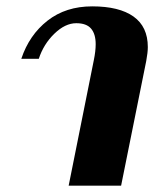

<svg xmlns="http://www.w3.org/2000/svg" viewBox="-20 -584 498 604"><path d="M275 -394Q281 -423 281 -445Q281 -477 266.5 -494Q252 -511 220 -511Q185 -511 151 -478Q117 -445 102 -399H47Q72 -474 129.5 -519Q187 -564 270 -564Q355 -564 400 -532Q445 -500 445 -436Q445 -419 440 -392L361 0H196Z"/></svg>

Font: Trirong ExtraBold
Style: Italic
Weight: 800
Italic angle: -12°
Designer: Katatrad Team
Foundry: CadsonDemak
Version: Version 1.001